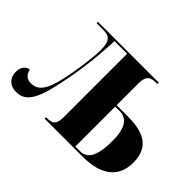

<svg xmlns="http://www.w3.org/2000/svg" viewBox="-111 -749 969 969"><g transform="rotate(45 374.0 -264.5)"><path d="M74 7C132 7 167 -32 195 -155C216 -246 237 -364 244 -526H334V-76C334 -25 321 -10 275 -10H271V0H544C681 0 745 -61 745 -159C745 -281 658 -305 557 -305H480V-459C480 -506 493 -526 540 -526H550V-536H116V-526H163C202 -526 227 -517 227 -443C227 -394 210 -273 197 -217C175 -116 148 -77 95 -77C67 -77 49 -93 44 -122C22 -122 1 -100 1 -65C1 -21 29 7 74 7ZM513 -10H480V-295H512C560 -295 593 -260 593 -163C593 -54 566 -10 513 -10Z"/></g></svg>

Font: Noto Serif Display ExtraCondensed ExtraBold
Style: Regular
Weight: 800
Width: 2
Designer: Monotype Design Team
Foundry: Monotype Imaging Inc.
Version: Version 2.009